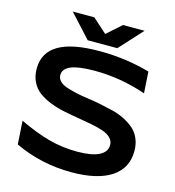

<svg xmlns="http://www.w3.org/2000/svg" viewBox="-138 -1081 1105 1214"><g transform="rotate(15 415.0 -474.0)"><path d="M60.1 -561Q61 -664.6 149.2 -716.3Q237.3 -768.1 417 -768.1Q588.4 -768.1 747.1 -723.1L755.9 -583Q588.9 -640.1 419.9 -640.1Q313.5 -640.1 264.2 -619.6Q214.8 -599.1 214.8 -558.1Q214.8 -535.6 231 -518.8Q247.1 -502 274.9 -492.4Q302.7 -482.9 339.6 -474.4Q376.5 -465.8 418 -460.4Q459.5 -455.1 503.4 -446Q547.4 -437 588.9 -427Q630.4 -417 667.2 -398.7Q704.1 -380.4 731.9 -356.7Q759.8 -333 775.9 -296.4Q792 -259.8 792 -213.9Q792 -102.1 701.7 -42Q611.3 18.1 440.9 18.1Q241.7 18.1 68.8 -64L59.1 -216.8Q165 -166.5 254.4 -141.8Q343.8 -117.2 441.9 -117.2Q538.1 -117.2 585.9 -141.6Q633.8 -166 633.8 -210.9Q633.8 -238.3 614 -257.8Q594.2 -277.3 561 -288.6Q527.8 -299.8 484.6 -308.1Q441.4 -316.4 393.6 -324.2Q345.7 -332 298.1 -341.8Q250.5 -351.6 207.5 -368.4Q164.6 -385.3 131.3 -409.2Q98.1 -433.1 78.9 -471.7Q59.6 -510.3 60.1 -561ZM519 -814.9H325.2L187 -965.8H328.1L421.9 -881.8L516.1 -965.8H657.2Z"/></g></svg>

Font: Mattone
Style: Regular
Weight: 400
Width: 6
Designer: Nunzio Mazzaferro
Foundry: Collletttivo
Version: Version 2.000;Glyphs 3.2 (3217)